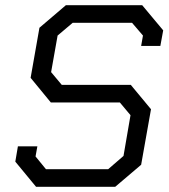

<svg xmlns="http://www.w3.org/2000/svg" viewBox="-20 -720 653 740"><path d="M39 -97 49 -156H124L117 -117L157 -68H397L456 -119L483 -276L442 -325H176L98 -420L132 -613L234 -700H528L609 -603L598 -543H524L531 -583L489 -632H260L202 -583L177 -442L218 -393H484L562 -299L524 -85L424 0H119Z"/></svg>

Font: Chakra Petch
Style: Italic
Weight: 400
Italic angle: -10°
Designer: Katatrad Aksorn Co.,Ltd.
Foundry: Cadson Demak Co.,Ltd.
Version: Version 1.000; ttfautohint (v1.6)